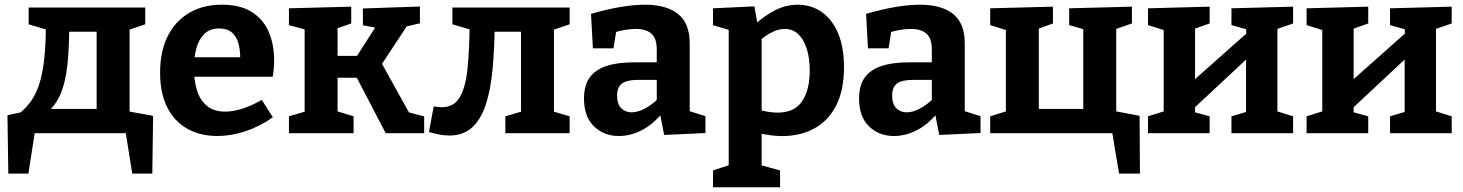

<svg xmlns="http://www.w3.org/2000/svg" viewBox="-20 -566 6218 816"><path d="M15.3 171.7 11.7 -76.3 118.3 -99 49 -73.7Q81 -97 104.5 -126.3Q128 -155.7 143.5 -198.7Q159 -241.7 166.8 -305.2Q174.7 -368.7 175 -460L211 -430.3L101.7 -462.7V-534H597.3V-462.7L503.3 -431L530.7 -459.3V-75L503.7 -96.7L630.7 -73.7L627.3 171.7H542L511.7 -18.3L543 0H98L130.3 -18.3L100.7 171.7ZM171.3 -80.3 172 -103H413.7L390.7 -81V-462L412.7 -431H248.3L274.3 -462.3Q274.3 -360.3 266 -286.3Q257.7 -212.3 235.3 -162.3Q213 -112.3 171.3 -80.3Z M903.8 12Q831.2 12 776.3 -18.7Q721.4 -49.4 690.9 -109.5Q660.4 -169.6 660.4 -257.2Q660.4 -347.2 692.5 -411.7Q724.6 -476.2 783.7 -511.1Q842.8 -546 923.2 -546Q1001 -546 1049.9 -515.2Q1098.8 -484.4 1121.9 -430.9Q1145 -377.4 1145 -309.6Q1145 -293 1143.6 -276.2Q1142.2 -259.4 1139 -240H773.2V-322.6H1018.6L1000.8 -310.2Q1001.8 -350 993.6 -380.4Q985.4 -410.8 965.6 -427.9Q945.8 -445 911.6 -445Q872.6 -445 849 -422.3Q825.4 -399.6 814.8 -361.8Q804.2 -324 804.2 -277.4Q804.2 -224 817.2 -182.1Q830.2 -140.2 859.7 -115.9Q889.2 -91.6 937.4 -91.6Q970.6 -91.6 1010.3 -104.2Q1050 -116.8 1092.6 -141.6L1139.6 -67.4Q1081.6 -27.2 1021.5 -7.6Q961.4 12 903.8 12Z M1208 0V-71.7L1291.7 -96.3L1274.7 -70.3V-463.3L1294.7 -435.7L1208 -459.3V-530.7L1472.7 -537.7V-466.3L1401.3 -441.7L1414.7 -463.3V-299.7L1391.7 -328.7H1525L1481.7 -304L1581.7 -460L1592 -445L1522.3 -458.7V-530L1764.7 -538.3V-467L1682 -447.7L1718.7 -469.3L1586 -268L1598.3 -304L1726 -74L1706.7 -91.3L1782.7 -71.3V0H1619.3L1494.3 -239.7L1515.3 -235.7H1391.7L1414.7 -240V-70.3L1400.3 -97L1482.7 -71.7V0Z M1889.7 10Q1870.7 10 1849.3 6.2Q1828 2.3 1803 -5L1823.3 -114Q1833 -112.3 1841.2 -111.3Q1849.3 -110.3 1857 -110.3Q1908.7 -110.3 1933.7 -152.2Q1958.7 -194 1967 -274.8Q1975.3 -355.7 1976 -472L2012 -430.3L1902.7 -462.7V-534H2401V-462.7L2307 -431L2334.3 -474.7V-81.7L2324 -94.3L2401 -71.7V0H2127.7V-71.7L2204.7 -94.3L2194.3 -81.7V-470.7L2216.3 -431H2042L2082.7 -469Q2081.7 -359 2073.3 -270.7Q2065 -182.3 2044 -119.7Q2023 -57 1985.5 -23.5Q1948 10 1889.7 10Z M2911.2 -71.2 2891.8 -99.4 2978.2 -72.4V-0.6L2802.6 7.6L2784.2 -87.6L2793.8 -84.6Q2754.4 -36.4 2707 -12.2Q2659.6 12 2610.2 12Q2546.2 12 2504.1 -29.2Q2462 -70.4 2462 -146.8Q2462 -203.6 2486.6 -237.1Q2511.2 -270.6 2558 -285.8Q2604.8 -301 2672.2 -301H2780.6L2771.2 -290.4V-356.4Q2771.2 -402.8 2748.6 -422.9Q2726 -443 2682.8 -443Q2661.8 -443 2637.7 -439.2Q2613.6 -435.4 2586 -426.8L2600.4 -442.4L2587.4 -360.6H2499.8L2491.8 -507.2Q2559.6 -526.6 2616.3 -536.3Q2673 -546 2720.2 -546Q2813.4 -546 2862.3 -506.2Q2911.2 -466.4 2911.2 -382ZM2602.6 -160.6Q2602.6 -123.6 2620.2 -106.1Q2637.8 -88.6 2664.6 -88.6Q2690.2 -88.6 2720.1 -104.3Q2750 -120 2777.2 -146.8L2771.2 -123V-237L2781 -226.6H2695Q2643 -226.6 2622.8 -210.6Q2602.6 -194.6 2602.6 -160.6Z M3010.3 230V158.3L3095.3 130.3L3077 153.7V-453L3093.3 -434.3L3010.3 -459V-530.7L3186 -539L3201.7 -451.7L3186.3 -460.3Q3233 -502.3 3277.7 -524.2Q3322.3 -546 3370 -546Q3427.7 -546 3471.8 -515.3Q3516 -484.7 3541.5 -425.5Q3567 -366.3 3567 -280.3Q3567 -183.3 3534 -118.3Q3501 -53.3 3441.7 -20.5Q3382.3 12.3 3303.3 12.3Q3279 12.3 3253.2 8.7Q3227.3 5 3199.3 -1L3217 -17V153.7L3202.3 133L3295.3 158.3V230ZM3285 -87.3Q3356 -87.3 3388.7 -135.3Q3421.3 -183.3 3421.3 -266Q3421.3 -320.7 3408.3 -360.2Q3395.3 -399.7 3372 -421.3Q3348.7 -443 3315.3 -443Q3289 -443 3260.2 -428.8Q3231.3 -414.7 3200.3 -385.7L3217 -422.7V-74L3200 -101Q3247.3 -87.3 3285 -87.3Z M4080.2 -71.2 4060.8 -99.4 4147.2 -72.4V-0.6L3971.6 7.6L3953.2 -87.6L3962.8 -84.6Q3923.4 -36.4 3876 -12.2Q3828.6 12 3779.2 12Q3715.2 12 3673.1 -29.2Q3631 -70.4 3631 -146.8Q3631 -203.6 3655.6 -237.1Q3680.2 -270.6 3727 -285.8Q3773.8 -301 3841.2 -301H3949.6L3940.2 -290.4V-356.4Q3940.2 -402.8 3917.6 -422.9Q3895 -443 3851.8 -443Q3830.8 -443 3806.7 -439.2Q3782.6 -435.4 3755 -426.8L3769.4 -442.4L3756.4 -360.6H3668.8L3660.8 -507.2Q3728.6 -526.6 3785.3 -536.3Q3842 -546 3889.2 -546Q3982.4 -546 4031.3 -506.2Q4080.2 -466.4 4080.2 -382ZM3771.6 -160.6Q3771.6 -123.6 3789.2 -106.1Q3806.8 -88.6 3833.6 -88.6Q3859.2 -88.6 3889.1 -104.3Q3919 -120 3946.2 -146.8L3940.2 -123V-237L3950 -226.6H3864Q3812 -226.6 3791.8 -210.6Q3771.6 -194.6 3771.6 -160.6Z M4823.3 -73.7 4824.7 171.7H4736L4705 -14.3L4728.7 0H4188.3V-71.7L4282 -101L4255 -57V-471.3L4291 -427L4188.3 -459.3V-530.7L4455 -537.7V-466.3L4365 -433.7L4395 -474.7V-61L4359 -103H4620.3L4584 -61V-471.3L4606 -435.7L4524 -459.3V-530.7L4790.7 -537.7V-466.3L4696.7 -433.7L4724 -474.7V-57L4695 -98.3Z M4859 0V-71.7L4952.7 -101L4925.7 -72.3V-458L4961.7 -427L4859 -459.3V-530.7L5121 -537.7V-466.3L5029 -433.7L5059 -461.3V-208L5039.7 -212.7L5286 -431.3L5277 -411L5275.7 -458L5297.7 -435.7L5213.7 -459.3V-530.7L5475.7 -537.7V-466.3L5381.7 -433.7L5409 -461.3V-72.3L5382 -101L5475.7 -71.7V0H5213.7V-71.7L5298.7 -97L5275.7 -72.3V-346.7L5292 -328L5047.7 -100L5059 -121.7V-72.3L5050.7 -91L5121 -71.7V0Z M5533 0V-71.7L5626.7 -101L5599.7 -72.3V-458L5635.7 -427L5533 -459.3V-530.7L5795 -537.7V-466.3L5703 -433.7L5733 -461.3V-208L5713.7 -212.7L5960 -431.3L5951 -411L5949.7 -458L5971.7 -435.7L5887.7 -459.3V-530.7L6149.7 -537.7V-466.3L6055.7 -433.7L6083 -461.3V-72.3L6056 -101L6149.7 -71.7V0H5887.7V-71.7L5972.7 -97L5949.7 -72.3V-346.7L5966 -328L5721.7 -100L5733 -121.7V-72.3L5724.7 -91L5795 -71.7V0Z"/></svg>

Font: Bitter Thin
Style: Regular
Weight: 100
Designer: Sol Matas, and Bitter project Authors
Foundry: Sol Matas
Version: Version 2.002